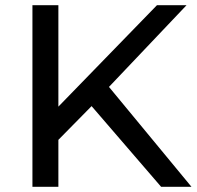

<svg xmlns="http://www.w3.org/2000/svg" viewBox="-20 -720 759 740"><path d="M718 0H601L333 -311L205 -181V0H105V-700H205V-309L585 -700H699L400 -385Z"/></svg>

Font: false
Style: Regular
Weight: 500
Designer: Julieta Ulanovsky
Foundry: Julieta Ulanovsky
Version: Version 7.222;hotconv 1.0.109;makeotfexe 2.5.65596